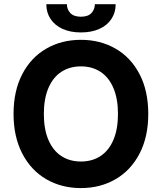

<svg xmlns="http://www.w3.org/2000/svg" viewBox="-20 -912 793 941"><path d="M376.5 9.8Q281.9 9.8 206.9 -33.6Q132 -76.9 89.2 -159.4Q46.4 -241.9 46.4 -353.5Q46.4 -466.6 89.2 -548.7Q132 -630.7 206.9 -673.7Q281.9 -716.8 376.5 -716.8Q471.2 -716.8 546.2 -673.7Q621.1 -630.7 663.9 -548.7Q706.7 -466.6 706.7 -353.5Q706.7 -241.4 663.9 -159.1Q621.1 -76.9 546.2 -33.6Q471.2 9.8 376.5 9.8ZM376.5 -586.7Q321.5 -586.7 280.5 -559.8Q239.5 -532.9 217.2 -480.4Q194.9 -428 194.9 -353.5Q194.9 -279 217.2 -226.6Q239.5 -174.2 280.5 -147.3Q321.5 -120.4 376.5 -120.4Q432 -120.4 472.8 -147.3Q513.6 -174.2 535.9 -226.6Q558.2 -279 558.2 -353.5Q558.2 -428 535.9 -480.4Q513.6 -532.9 472.8 -559.8Q432 -586.7 376.5 -586.7ZM376.5 -753Q325.3 -753 287 -770.2Q248.8 -787.4 227.9 -819Q207 -850.5 207 -891.5H307.9Q307.9 -866 324.8 -848Q341.7 -830.1 376.5 -830.1Q411.3 -830.1 427.9 -847.8Q444.5 -865.4 445 -891.5H546.9Q546.9 -850.5 526 -819Q505.1 -787.4 466.7 -770.2Q428.2 -753 376.5 -753Z"/></svg>

Font: Pretendard Std Variable
Style: Regular
Weight: 400
Designer: Base glyphs from Inter by Rasmus Andersson; Hangeul glyphs from Noto Sans CJK(Source Han Sans) by Jang Soo-young and Kan
Foundry: Kil Hyung-jin
Version: Version 1.309;Glyphs 3.2 (3225)